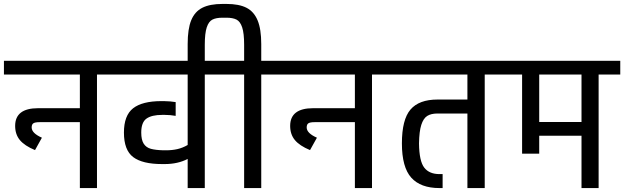

<svg xmlns="http://www.w3.org/2000/svg" viewBox="-30 -956 3173 976"><path d="M573 -647V-577H463V0H376V-335H171Q149 -335 140 -329.5Q131 -324 131 -308Q131 -279 183 -256L148 -193Q95 -215 71 -244Q47 -273 47 -316Q47 -406 164 -406H376V-577H-10V-647Z M1121 -647V-577H1011V0H924V-148Q874 -122 807 -122H794Q694 -122 647 -157.5Q600 -193 600 -282Q600 -369 646.5 -405.5Q693 -442 791 -442H803Q818 -442 835 -440.5Q852 -439 863 -437V-367Q835 -372 807 -372H795Q741 -372 714.5 -353Q688 -334 688 -282Q688 -245 700.5 -225.5Q713 -206 737 -199.5Q761 -193 801 -192H814Q845 -192 871.5 -198Q898 -204 924 -219V-577H553V-647Z M1408 -577H1298V0H1211V-577H1101V-647H1211V-728Q1211 -787 1201 -817Q1191 -847 1172 -856.5Q1153 -866 1121 -866H1101Q1069 -866 1050 -856.5Q1031 -847 1021 -817Q1011 -787 1011 -728V-608H924V-732Q924 -809 942 -853Q960 -897 998.5 -916.5Q1037 -936 1101 -936H1121Q1185 -936 1223 -916.5Q1261 -897 1279.5 -852.5Q1298 -808 1298 -732V-647H1408Z M1971 -647V-577H1861V0H1774V-335H1569Q1547 -335 1538 -329.5Q1529 -324 1529 -308Q1529 -279 1581 -256L1546 -193Q1493 -215 1469 -244Q1445 -273 1445 -316Q1445 -406 1562 -406H1774V-577H1388V-647Z M2544 -647V-577H2434V0H2346V-379H2194Q2161 -379 2141.5 -366.5Q2122 -354 2111.5 -321Q2101 -288 2100 -227Q2101 -137 2126.5 -104Q2152 -71 2204 -71H2220V0H2204Q2108 0 2060.5 -53Q2013 -106 2013 -227Q2013 -348 2056.5 -399Q2100 -450 2194 -450H2346V-577H1951V-647Z M3123 -647V-577H3013V0H2926V-266H2711V-175H2624V-577H2524V-647ZM2926 -336V-577H2711V-336Z"/></svg>

Font: Biryani
Style: Regular
Weight: 400
Designer: Dan Reynolds and Mathieu Réguer
Foundry: Dan Reynolds and Mathieu Réguer
Version: Version 1.004; ttfautohint (v1.1) -l 5 -r 5 -G 72 -x 0 -D la